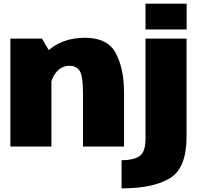

<svg xmlns="http://www.w3.org/2000/svg" viewBox="-20 -805 1102 1055"><path d="M37 0H262.5V-505L210.5 -593H37ZM436 0H661.5V-297Q661.5 -428 616.2 -512.8Q571 -597.5 447 -597.5Q311.5 -597.5 228.2 -511.2Q145 -425 145 -341.5L255 -298Q255 -365 286 -404.2Q317 -443.5 360.5 -443.5Q399.5 -443.5 417.8 -415.8Q436 -388 436 -293ZM648 230Q823 230 914 174Q1005 118 1005 -52V-593H779.5V-43Q779.5 32 745.2 53.8Q711 75.5 648 75.5ZM779.5 -785V-643H1005.5V-785Z"/></svg>

Font: Anybody UltraCondensed Thin Black
Style: Regular
Weight: 900
Version: Version 1.111